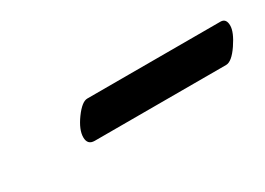

<svg xmlns="http://www.w3.org/2000/svg" viewBox="-18 -396 395 286"><g transform="rotate(-30 179.0 -253.0)"><path d="M323.2 -223.1H97.2Q85 -223.1 85 -236.1Q85 -249 97.4 -266.1Q109.9 -283.2 119.1 -283.2H348.1Q357.9 -283.2 357.9 -271Q357.9 -259.8 345.5 -241.5Q333 -223.1 323.2 -223.1Z"/></g></svg>

Font: Linux Biolinum O
Style: Italic
Weight: 400
Italic angle: -12°
Designer: Philipp H. Poll
Foundry: Philipp H. Poll
Version: Version 1.1.3